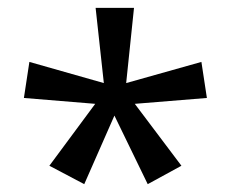

<svg xmlns="http://www.w3.org/2000/svg" viewBox="-20 -780 591 490"><path d="M322 -760 302 -568 494 -622 508 -530 324 -515 443 -357 357 -310 272 -485 195 -310 106 -357 223 -515 41 -530 55 -622 245 -568 224 -760Z"/></svg>

Font: Noto Sans Old Sogdian
Style: Regular
Weight: 400
Designer: Monotype Design Team
Foundry: Monotype Imaging Inc.
Version: Version 2.002; ttfautohint (v1.8.4.7-5d5b)